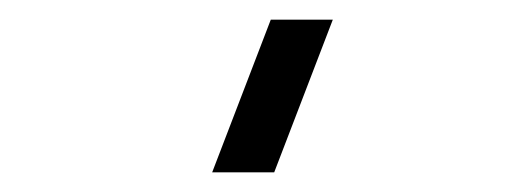

<svg xmlns="http://www.w3.org/2000/svg" viewBox="-20 -980 530 195"><path d="M258.5 -805H195.5L255 -960H318Z"/></svg>

Font: Vela Sans
Style: Regular
Weight: 400
Designer: Principal design: Mikhail Sharanda - project Manrope.
Design modification: Ravid Balaliev
Foundry: Mikhail Sharanda
Version: Version 1.001;August 23, 2023;FontCreator 14.0.0.2901 64-bit